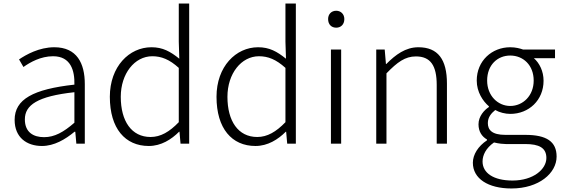

<svg xmlns="http://www.w3.org/2000/svg" viewBox="-20 -815 3190 1089"><path d="M218 13C287 13 350 -24 403 -68H407L413 0H461V-338C461 -456 416 -547 288 -547C202 -547 128 -505 88 -478L113 -435C151 -462 211 -496 281 -496C382 -496 404 -414 402 -335C168 -309 63 -252 63 -135C63 -35 132 13 218 13ZM230 -37C170 -37 121 -64 121 -138C121 -219 192 -269 402 -292V-119C340 -65 289 -37 230 -37Z M824 13C894 13 952 -24 996 -68H998L1004 0H1053V-795H994V-579L997 -482C946 -523 903 -547 839 -547C713 -547 603 -438 603 -266C603 -86 690 13 824 13ZM834 -38C726 -38 665 -128 665 -266C665 -397 743 -496 844 -496C895 -496 941 -478 994 -430V-122C941 -67 891 -38 834 -38Z M1429 13C1499 13 1557 -24 1601 -68H1603L1609 0H1658V-795H1599V-579L1602 -482C1551 -523 1508 -547 1444 -547C1318 -547 1208 -438 1208 -266C1208 -86 1295 13 1429 13ZM1439 -38C1331 -38 1270 -128 1270 -266C1270 -397 1348 -496 1449 -496C1500 -496 1546 -478 1599 -430V-122C1546 -67 1496 -38 1439 -38Z M1857 0H1915V-534H1857ZM1887 -658C1913 -658 1933 -676 1933 -707C1933 -735 1913 -754 1887 -754C1860 -754 1841 -735 1841 -707C1841 -676 1860 -658 1887 -658Z M2114 0H2172V-399C2234 -463 2278 -495 2339 -495C2422 -495 2457 -443 2457 -333V0H2515V-341C2515 -478 2464 -547 2353 -547C2280 -547 2224 -505 2171 -452H2169L2162 -534H2114Z M2881 254C3037 254 3137 167 3137 73C3137 -12 3080 -50 2960 -50H2847C2769 -50 2747 -79 2747 -117C2747 -151 2767 -173 2789 -191C2813 -177 2846 -169 2874 -169C2980 -169 3063 -247 3063 -357C3063 -411 3040 -457 3008 -485H3128V-534H2947C2930 -540 2905 -547 2874 -547C2770 -547 2684 -470 2684 -358C2684 -293 2719 -241 2753 -212V-208C2727 -191 2694 -156 2694 -110C2694 -68 2714 -40 2742 -24V-19C2692 14 2662 62 2662 108C2662 198 2748 254 2881 254ZM2874 -214C2804 -214 2743 -272 2743 -358C2743 -447 2802 -500 2874 -500C2947 -500 3007 -446 3007 -358C3007 -272 2946 -214 2874 -214ZM2887 209C2779 209 2717 166 2717 101C2717 65 2736 25 2782 -7C2810 0 2837 2 2849 2H2959C3037 2 3079 23 3079 81C3079 145 3005 209 2887 209Z"/></svg>

Font: Noto Sans CJK SC Light
Style: Regular
Weight: 300
Designer: Ryoko NISHIZUKA 西塚涼子 (kana, bopomofo & ideographs); Paul D. Hunt (Latin, Greek & Cyrillic); Sandoll Communications 산돌커뮤니
Foundry: Adobe
Version: Version 2.004;hotconv 1.0.118;makeotfexe 2.5.65603